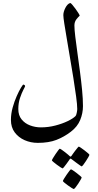

<svg xmlns="http://www.w3.org/2000/svg" viewBox="-20 -799 662 1295"><path d="M539.6 -83.5Q539.6 -35.6 521 10Q502.4 55.7 457.5 89.8Q412.1 124.5 360.6 144.5Q309.1 164.6 234.9 164.6Q187.5 164.6 146.2 146.5Q105 128.4 79.3 94Q53.7 59.6 53.7 9.8Q53.7 -31.7 65.4 -73.7Q77.1 -115.7 92.8 -150.9Q108.4 -186 121.3 -207.3Q134.3 -228.5 137.2 -228.5Q140.6 -228.5 145 -225.3Q149.4 -222.2 149.4 -218.3Q149.4 -215.3 137.9 -193.8Q126.5 -172.4 115 -138.2Q103.5 -104 103.5 -63.5Q103.5 -21 125.7 6.3Q147.9 33.7 182.9 46.9Q217.8 60.1 255.9 60.1Q305.2 60.1 352.5 47.9Q399.9 35.6 436.3 18.1Q472.7 0.5 489.3 -16.1Q494.1 -21 497.6 -37.8Q501 -54.7 501 -63.5Q501 -91.8 493.4 -148.2Q485.8 -204.6 474.9 -272.9Q463.9 -341.3 452.6 -406.7Q441.4 -475.1 430.9 -535.6Q420.4 -596.2 413.8 -639.2Q407.2 -682.1 407.2 -696.8Q407.2 -718.8 420.9 -745.8Q434.6 -772.9 453.6 -778.8Q457.5 -778.8 467.5 -767.1Q477.5 -755.4 489.3 -739.5Q501 -723.6 509.3 -710Q517.6 -696.3 517.6 -692.9Q509.8 -687 495.8 -669.4Q481.9 -651.9 481.9 -627Q481.9 -600.1 487.8 -551.5Q493.7 -502.9 502.2 -442.1Q510.7 -381.3 519.3 -316.7Q527.8 -252 533.7 -191.4Q539.6 -130.9 539.6 -83.5ZM530.8 398.4Q530.8 400.9 523.9 413.1Q517.1 425.3 507.6 439.9Q498 454.6 489.3 465.3Q480.5 476.1 477.1 476.1Q475.1 476.1 463.9 469Q452.6 461.9 438.7 451.9Q424.8 441.9 414.6 433.3Q404.3 424.8 404.3 421.9Q404.3 418.9 411.6 406.7Q418.9 394.5 429 379.9Q439 365.2 447.5 354.2Q456.1 343.3 458.5 343.3Q461.9 343.3 473.1 350.8Q484.4 358.4 497.8 368.7Q511.2 378.9 521 387.5Q530.8 396 530.8 398.4ZM583 245.1Q583 248 576.2 260.3Q569.3 272.5 559.8 287.1Q550.3 301.8 542 312.5Q533.7 323.2 530.8 323.2Q528.8 323.2 518.6 315.9Q508.3 308.6 495.4 299.1Q482.4 289.6 472.7 282Q462.9 274.4 461.9 273.9Q458.5 271 455.6 271Q453.6 271 450.7 274.4Q450.2 275.4 443.6 284.9Q437 294.4 428.2 306.4Q419.4 318.4 411.9 327.6Q404.3 336.9 401.9 336.9Q399.9 336.9 388.7 329.6Q377.4 322.3 364 312.3Q350.6 302.2 340.3 293.7Q330.1 285.2 330.1 282.7Q330.1 279.8 337.4 267.3Q344.7 254.9 354.7 240.2Q364.7 225.6 372.8 214.8Q380.9 204.1 382.8 204.1Q386.2 204.1 396.5 211.2Q406.7 218.3 418.7 227.5Q430.7 236.8 439.5 244.4Q448.2 252 448.7 252.9Q453.6 257.3 455.6 257.3Q459 257.3 462.9 251.5Q463.4 250.5 470 241Q476.6 231.4 485.6 219.7Q494.6 208 502 199Q509.3 189.9 511.2 189.9Q514.2 189.9 525.4 197.5Q536.6 205.1 550 215.3Q563.5 225.6 573.2 234.1Q583 242.7 583 245.1Z"/></svg>

Font: Scheherazade New Medium
Style: Regular
Weight: 500
Designer: SIL International
Foundry: SIL International
Version: Version 4.000